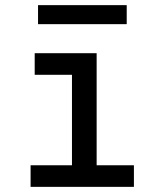

<svg xmlns="http://www.w3.org/2000/svg" viewBox="-20 -727 640 747"><path d="M99 0V-84H260V-436H115V-520H356V-84H501V0ZM128 -633V-707H473V-633Z"/></svg>

Font: Iosevka Medium Extended
Style: Regular
Weight: 500
Width: 7
Monospace: yes
Designer: Belleve Invis
Foundry: Belleve Invis
Version: Version 32.5.0; ttfautohint (v1.8.4)